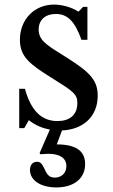

<svg xmlns="http://www.w3.org/2000/svg" viewBox="-20 -560 494 839"><path d="M106 -35C132 -14 163 0 198 6L153 109L156 114L191 112C242 112 270 131 270 166C270 196 249 216 220 216C198 216 187 207 175 179C163 154 156 147 142 147C123 147 111 160 111 183C111 228 158 259 226 259C303 259 352 220 352 157C352 99 311 71 228 71L251 10C344 6 407 -51 407 -142C407 -218 362 -252 247 -324C179 -366 149 -387 149 -431C149 -474 179 -499 224 -499C275 -499 307 -467 336 -386H362V-530H343L323 -509C294 -528 252 -540 216 -540C132 -540 67 -477 67 -386C67 -311 112 -279 202 -222C300 -161 318 -149 318 -110C318 -57 284 -31 231 -31C161 -31 115 -77 89 -172H64V0H86Z"/></svg>

Font: Libre Baskerville
Style: Regular
Weight: 400
Designer: Pablo Impallari, Rodrigo Fuenzalida
Foundry: Pablo Impallari, Rodrigo Fuenzalida
Version: Version 1.051;Glyphs 3.2.3 (3260)